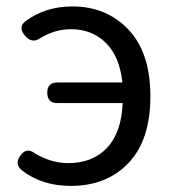

<svg xmlns="http://www.w3.org/2000/svg" viewBox="-20 -577 549 609"><path d="M369.1 -250H162.1Q129.9 -250 129.9 -283.2Q129.9 -315.4 162.1 -315.4H368.2Q359.4 -398.4 315.4 -441.4Q271.5 -484.4 205.1 -484.4Q155.3 -484.4 109.4 -457Q81.1 -436.5 58.6 -464.8Q37.1 -490.2 59.6 -508.8Q123 -556.6 210 -556.6Q317.4 -556.6 387.2 -483.4Q457 -410.2 457 -271.5Q457 -132.8 387.7 -60.1Q318.4 12.7 204.1 12.7Q113.3 12.7 48.8 -37.1Q26.4 -56.6 43 -81.1Q63.5 -112.3 91.8 -89.8Q143.6 -59.6 196.3 -59.6Q273.4 -59.6 319.3 -107.9Q365.2 -156.2 369.1 -250Z"/></svg>

Font: GenSenMaruGothic TW TTF Regular
Style: Regular
Weight: 400
Version: Version 1.301